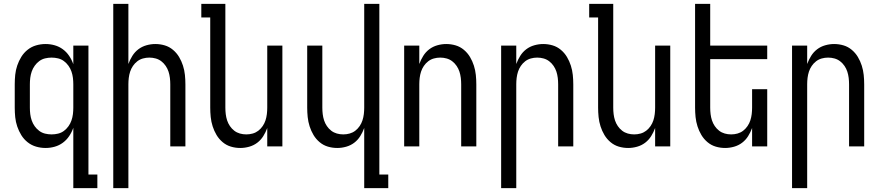

<svg xmlns="http://www.w3.org/2000/svg" viewBox="-20 -755 4540 990"><path d="M246 -62Q263 -62 279.5 -66Q296 -70 309.5 -80Q323 -90 333 -104Q343 -118 348.5 -134Q354 -150 356 -166.5Q358 -183 358 -200V-320Q358 -337 356 -353.5Q354 -370 348.5 -386Q343 -402 333 -416Q323 -430 309.5 -440Q296 -450 279.5 -454Q263 -458 246 -458Q229 -458 212.5 -454Q196 -450 182.5 -440Q169 -430 159 -416Q149 -402 143.5 -386Q138 -370 136 -353.5Q134 -337 134 -320V-200Q134 -183 136 -166.5Q138 -150 143.5 -134Q149 -118 159 -104Q169 -90 182.5 -80Q196 -70 212.5 -66Q229 -62 246 -62ZM358 215V-96Q350 -73 336.5 -53Q323 -33 304 -19Q285 -5 262 1.5Q239 8 215 8Q190 8 166 1Q142 -6 122.5 -21.5Q103 -37 90 -58Q77 -79 69 -102.5Q61 -126 58.5 -150.5Q56 -175 56 -200V-320Q56 -345 58.5 -369.5Q61 -394 69 -417.5Q77 -441 90 -462Q103 -483 122.5 -498.5Q142 -514 166 -521Q190 -528 215 -528Q239 -528 262 -521.5Q285 -515 304 -501Q323 -487 336.5 -467Q350 -447 358 -424V-520H436V145H482V215Z M564 215V-735H642V-425Q650 -447 662.5 -467Q675 -487 693.5 -501Q712 -515 735 -521.5Q758 -528 781 -528Q806 -528 829.5 -521Q853 -514 872 -498Q891 -482 903.5 -461Q916 -440 923.5 -416.5Q931 -393 933.5 -368.5Q936 -344 936 -320V0H858V-320Q858 -337 856 -353.5Q854 -370 849 -385.5Q844 -401 834.5 -415Q825 -429 812 -439Q799 -449 783 -453.5Q767 -458 750 -458Q733 -458 717 -453.5Q701 -449 688 -439Q675 -429 665.5 -415Q656 -401 651 -385.5Q646 -370 644 -353.5Q642 -337 642 -320V215Z M1219 8Q1194 8 1170.5 1Q1147 -6 1128 -22Q1109 -38 1096.5 -59Q1084 -80 1076.5 -103.5Q1069 -127 1066.5 -151.5Q1064 -176 1064 -200V-665H1018V-735H1142V-200Q1142 -183 1144 -166.5Q1146 -150 1151 -134.5Q1156 -119 1165.5 -105Q1175 -91 1188 -81Q1201 -71 1217 -66.5Q1233 -62 1250 -62Q1267 -62 1283 -66.5Q1299 -71 1312 -81Q1325 -91 1334.5 -105Q1344 -119 1349 -134.5Q1354 -150 1356 -166.5Q1358 -183 1358 -200V-520H1436V0H1358V-95Q1350 -73 1337.5 -53Q1325 -33 1306.5 -19Q1288 -5 1265 1.5Q1242 8 1219 8Z M1858 215V-95Q1850 -73 1837.5 -53Q1825 -33 1806.5 -19Q1788 -5 1765 1.5Q1742 8 1719 8Q1694 8 1670.5 1Q1647 -6 1628 -22Q1609 -38 1596.5 -59Q1584 -80 1576.5 -103.5Q1569 -127 1566.5 -151.5Q1564 -176 1564 -200V-520H1642V-200Q1642 -183 1644 -166.5Q1646 -150 1651 -134.5Q1656 -119 1665.5 -105Q1675 -91 1688 -81Q1701 -71 1717 -66.5Q1733 -62 1750 -62Q1767 -62 1783 -66.5Q1799 -71 1812 -81Q1825 -91 1834.5 -105Q1844 -119 1849 -134.5Q1854 -150 1856 -166.5Q1858 -183 1858 -200V-735H1936V145H1982V215Z M2064 0V-520H2142V-425Q2150 -447 2162.5 -467Q2175 -487 2193.5 -501Q2212 -515 2235 -521.5Q2258 -528 2281 -528Q2306 -528 2329.5 -521Q2353 -514 2372 -498Q2391 -482 2403.5 -461Q2416 -440 2423.5 -416.5Q2431 -393 2433.5 -368.5Q2436 -344 2436 -320V0H2358V-320Q2358 -337 2356 -353.5Q2354 -370 2349 -385.5Q2344 -401 2334.5 -415Q2325 -429 2312 -439Q2299 -449 2283 -453.5Q2267 -458 2250 -458Q2233 -458 2217 -453.5Q2201 -449 2188 -439Q2175 -429 2165.5 -415Q2156 -401 2151 -385.5Q2146 -370 2144 -353.5Q2142 -337 2142 -320V0Z M2564 215V-520H2642V-425Q2650 -447 2662.5 -467Q2675 -487 2693.5 -501Q2712 -515 2735 -521.5Q2758 -528 2781 -528Q2806 -528 2829.5 -521Q2853 -514 2872 -498Q2891 -482 2903.5 -461Q2916 -440 2923.5 -416.5Q2931 -393 2933.5 -368.5Q2936 -344 2936 -320V0H2858V-320Q2858 -337 2856 -353.5Q2854 -370 2849 -385.5Q2844 -401 2834.5 -415Q2825 -429 2812 -439Q2799 -449 2783 -453.5Q2767 -458 2750 -458Q2733 -458 2717 -453.5Q2701 -449 2688 -439Q2675 -429 2665.5 -415Q2656 -401 2651 -385.5Q2646 -370 2644 -353.5Q2642 -337 2642 -320V215Z M3219 8Q3194 8 3170.5 1Q3147 -6 3128 -22Q3109 -38 3096.5 -59Q3084 -80 3076.5 -103.5Q3069 -127 3066.5 -151.5Q3064 -176 3064 -200V-665H3018V-735H3142V-200Q3142 -183 3144 -166.5Q3146 -150 3151 -134.5Q3156 -119 3165.5 -105Q3175 -91 3188 -81Q3201 -71 3217 -66.5Q3233 -62 3250 -62Q3267 -62 3283 -66.5Q3299 -71 3312 -81Q3325 -91 3334.5 -105Q3344 -119 3349 -134.5Q3354 -150 3356 -166.5Q3358 -183 3358 -200V-520H3436V0H3358V-95Q3350 -73 3337.5 -53Q3325 -33 3306.5 -19Q3288 -5 3265 1.5Q3242 8 3219 8Z M3719 8Q3694 8 3670.5 1Q3647 -6 3628 -22Q3609 -38 3596.5 -59Q3584 -80 3576.5 -103.5Q3569 -127 3566.5 -151.5Q3564 -176 3564 -200V-735H3642V-520H3936V-450H3642V-200Q3642 -183 3644 -166.5Q3646 -150 3651 -134.5Q3656 -119 3665.5 -105Q3675 -91 3688 -81Q3701 -71 3717 -66.5Q3733 -62 3750 -62Q3767 -62 3783 -66.5Q3799 -71 3812 -81Q3825 -91 3834.5 -105Q3844 -119 3849 -134.5Q3854 -150 3856 -166.5Q3858 -183 3858 -200V-295H3936V0H3858V-95Q3850 -73 3837.5 -53Q3825 -33 3806.5 -19Q3788 -5 3765 1.5Q3742 8 3719 8Z M4064 215V-520H4142V-425Q4150 -447 4162.5 -467Q4175 -487 4193.5 -501Q4212 -515 4235 -521.5Q4258 -528 4281 -528Q4306 -528 4329.5 -521Q4353 -514 4372 -498Q4391 -482 4403.5 -461Q4416 -440 4423.5 -416.5Q4431 -393 4433.5 -368.5Q4436 -344 4436 -320V0H4358V-320Q4358 -337 4356 -353.5Q4354 -370 4349 -385.5Q4344 -401 4334.5 -415Q4325 -429 4312 -439Q4299 -449 4283 -453.5Q4267 -458 4250 -458Q4233 -458 4217 -453.5Q4201 -449 4188 -439Q4175 -429 4165.5 -415Q4156 -401 4151 -385.5Q4146 -370 4144 -353.5Q4142 -337 4142 -320V215Z"/></svg>

Font: HulyMono
Style: Regular
Weight: 400
Monospace: yes
Designer: Belleve Invis
Foundry: Belleve Invis
Version: Version 33.2.5; ttfautohint (v1.8.4)